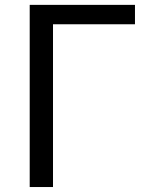

<svg xmlns="http://www.w3.org/2000/svg" viewBox="-20 -753 597 773"><path d="M99.6 0V-733.4H523.4V-655.3H193.4V0Z"/></svg>

Font: Gen Shin Gothic Regular
Style: Regular
Weight: 400
Designer: [Source Han Sans]
Ryoko NISHIZUKA  (kana & ideographs); Paul D. Hunt (Latin, Greek & Cyrillic); Wenlong ZHANG  (bopomofo
Version: Version 1.002.20150607